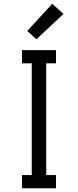

<svg xmlns="http://www.w3.org/2000/svg" viewBox="-20 -1002 415 1022"><path d="M97 0V-70H149V-665H97V-735H278V-665H226V-70H278V0ZM174 -793 125 -837 258 -982 318 -928Z"/></svg>

Font: Zed Sans
Style: Regular
Weight: 400
Designer: Belleve Invis
Foundry: Belleve Invis
Version: Version 1.0.0; ttfautohint (v1.8.4)